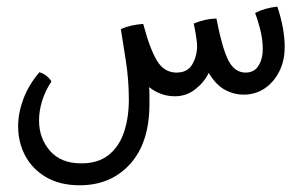

<svg xmlns="http://www.w3.org/2000/svg" viewBox="-20 -278 905 574"><path d="M218.3 275.9Q159.2 275.9 117.9 251.7Q76.7 227.5 55.4 187.5Q34.2 147.5 34.2 99.6Q34.2 60.1 49.8 18.1Q65.4 -23.9 97.7 -62Q120.1 -55.7 133.8 -34.7Q114.7 -5.4 105.7 24.4Q96.7 54.2 96.7 82Q96.7 135.3 129.4 172.9Q162.1 210.4 223.1 210.4Q273.4 210.4 304.7 185.5Q335.9 160.6 350.6 117.4Q365.2 74.2 365.2 19.5Q365.2 -40 356 -97.7Q346.7 -155.3 341.3 -190.9Q368.7 -203.6 408.2 -206.5Q428.2 -130.9 449.7 -95.9Q471.2 -61 507.8 -61Q541 -61 555.2 -86.2Q569.3 -111.3 569.3 -141.1Q569.3 -147.9 567.4 -160.9Q565.4 -173.8 564.5 -180.2Q563 -188.5 561.8 -194.8Q560.5 -201.2 559.1 -207.5Q575.7 -214.4 592.3 -218.3Q608.9 -222.2 627 -222.7Q644 -134.3 662.6 -97.7Q681.2 -61 714.4 -61Q740.2 -61 752.9 -81.8Q765.6 -102.5 765.6 -130.9Q765.6 -161.1 757.3 -192.4Q749 -223.6 742.7 -239.3Q771 -253.9 809.1 -258.3Q831.1 -192.4 831.1 -137.7Q831.1 -96.2 814.7 -64Q798.3 -31.7 770.8 -13.4Q743.2 4.9 709 4.9Q677.7 4.9 651.1 -10.3Q624.5 -25.4 604 -60.1Q590.3 -31.7 563.7 -11Q537.1 9.8 502.9 9.8Q480.5 9.8 460.9 2.4Q441.4 -4.9 425.8 -17.6Q426.8 -3.9 426.8 10Q426.8 23.9 426.8 32.2Q426.8 148.4 369.1 212.2Q311.5 275.9 218.3 275.9Z"/></svg>

Font: Harmattan
Style: Regular
Weight: 400
Designer: George W. Nuss III and SIL International
Foundry: SIL International
Version: Version 4.000